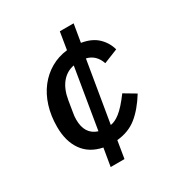

<svg xmlns="http://www.w3.org/2000/svg" viewBox="-173 -757 946 999"><g transform="rotate(-30 300.0 -258.0)"><path d="M222 7Q146 -8 106.5 -63.5Q67 -119 67 -206Q67 -272 84.5 -328Q102 -384 134.5 -426Q167 -468 212 -494Q257 -520 311 -526L328 -630H411L393 -523Q454 -513 488.5 -480Q523 -447 535 -402L450 -368Q430 -427 375 -440L314 -75Q327 -77 341 -83.5Q355 -90 371 -102.5Q387 -115 406 -136Q425 -157 448 -188L517 -147Q473 -76 424 -36.5Q375 3 304 10L287 114H204ZM172 -189Q172 -101 242 -79L302 -440Q256 -431 226.5 -394.5Q197 -358 187 -297L177 -236Q174 -220 173 -210Q172 -200 172 -189Z"/></g></svg>

Font: IBM Plex Mono Medm
Style: Italic
Weight: 500
Italic angle: -9°
Monospace: yes
Designer: Mike Abbink, Paul van der Laan, Pieter van Rosmalen
Foundry: Bold Monday
Version: Version 2.3